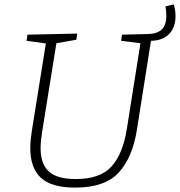

<svg xmlns="http://www.w3.org/2000/svg" viewBox="-20 -848 820 875"><path d="M668 -662 604 -257Q584 -130 521 -61.5Q458 7 322 7Q215 7 166.5 -37.5Q118 -82 118 -174Q118 -206 125 -251L189 -650L101 -662L105 -690L332 -695L328 -667L237 -651L172 -247Q165 -202 165 -173Q165 -101 202.5 -66.5Q240 -32 325 -32Q437 -32 488.5 -89.5Q540 -147 558 -260L620 -651L532 -662L536 -690L655 -693Q697 -694 717.5 -714Q738 -734 738 -776Q738 -798 734 -819L772 -828Q780 -798 780 -775Q780 -724 751 -693.5Q722 -663 668 -662Z"/></svg>

Font: Bitter Pro Light
Style: Italic
Weight: 300
Italic angle: -9°
Designer: Sol Matas, and Bitter project Authors
Foundry: Sol Matas
Version: Version 1.010